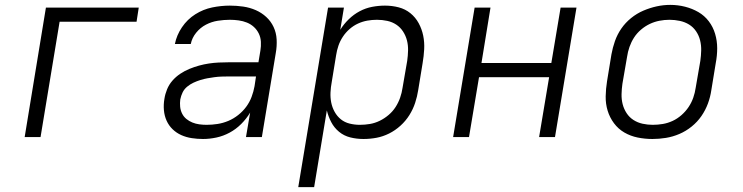

<svg xmlns="http://www.w3.org/2000/svg" viewBox="-20 -561 3040 786"><path d="M81 0 168 -530H548L539 -472H224L146 0Z M811 8Q788 8 765 4.5Q742 1 722 -8Q702 -17 686.5 -32Q671 -47 662 -67Q653 -87 651 -110Q649 -133 653 -156Q656 -176 664 -195.5Q672 -215 686 -231Q700 -247 718 -259Q736 -271 755.5 -279Q775 -287 795 -292.5Q815 -298 835 -301Q855 -304 875 -305Q895 -306 915 -306H1038L1046 -354Q1049 -372 1048 -390Q1047 -408 1039.5 -423.5Q1032 -439 1019.5 -450.5Q1007 -462 991 -468.5Q975 -475 957 -477.5Q939 -480 921 -480Q897 -480 871.5 -476Q846 -472 823 -460Q800 -448 783 -427Q766 -406 761 -381H696Q703 -417 725 -449.5Q747 -482 779.5 -502.5Q812 -523 848.5 -530.5Q885 -538 921 -538Q949 -538 976 -534Q1003 -530 1027 -519.5Q1051 -509 1070 -491.5Q1089 -474 1100 -450.5Q1111 -427 1112.5 -399.5Q1114 -372 1109 -344L1052 0H987L1004 -100Q989 -75 967.5 -53.5Q946 -32 920 -18Q894 -4 866 2Q838 8 811 8ZM826 -50Q848 -50 870.5 -53.5Q893 -57 914.5 -66Q936 -75 955 -90Q974 -105 988 -124Q1002 -143 1010 -164.5Q1018 -186 1022 -208L1028 -248H915Q901 -248 886.5 -247.5Q872 -247 857.5 -245Q843 -243 829 -240.5Q815 -238 800.5 -233.5Q786 -229 772 -222.5Q758 -216 746 -206Q734 -196 727.5 -182.5Q721 -169 718 -154Q716 -139 717.5 -124Q719 -109 725.5 -96Q732 -83 743 -74Q754 -65 767.5 -59.5Q781 -54 796 -52Q811 -50 826 -50Z M1201 205 1323 -530H1388L1373 -439Q1387 -462 1407.5 -482Q1428 -502 1452.5 -515Q1477 -528 1503.5 -533Q1530 -538 1556 -538Q1585 -538 1612 -531Q1639 -524 1660 -507Q1681 -490 1694 -466Q1707 -442 1712.5 -415Q1718 -388 1716.5 -359.5Q1715 -331 1710 -302L1692 -192Q1688 -166 1679.5 -140Q1671 -114 1656 -90Q1641 -66 1619.5 -46.5Q1598 -27 1573 -14.5Q1548 -2 1521.5 3Q1495 8 1468 8Q1440 8 1414 1.5Q1388 -5 1368 -21.5Q1348 -38 1336 -61Q1324 -84 1318 -109L1266 205ZM1453 -50Q1474 -50 1494.5 -53.5Q1515 -57 1534.5 -66.5Q1554 -76 1571 -90.5Q1588 -105 1599.5 -123Q1611 -141 1618 -161Q1625 -181 1628 -202L1647 -312Q1650 -333 1650.5 -354.5Q1651 -376 1646 -395.5Q1641 -415 1630 -432Q1619 -449 1602.5 -460Q1586 -471 1565.5 -475.5Q1545 -480 1523 -480Q1523 -480 1523 -480Q1523 -480 1523 -480Q1503 -480 1483.5 -476.5Q1464 -473 1445.5 -464.5Q1427 -456 1411 -442Q1395 -428 1383.5 -410.5Q1372 -393 1365.5 -374Q1359 -355 1356 -335L1338 -225Q1334 -204 1333 -182.5Q1332 -161 1336 -141Q1340 -121 1350 -103Q1360 -85 1375.5 -72.5Q1391 -60 1411.5 -55Q1432 -50 1453 -50Z M1835 0 1923 -530H1988L1951 -303H2237L2275 -530H2340L2252 0H2187L2228 -245H1941L1900 0Z M2651 8Q2620 8 2590.5 2Q2561 -4 2536 -18.5Q2511 -33 2493.5 -56.5Q2476 -80 2467.5 -108Q2459 -136 2459.5 -166.5Q2460 -197 2465 -228L2483 -338Q2488 -366 2497.5 -393Q2507 -420 2523.5 -444Q2540 -468 2563.5 -487Q2587 -506 2614 -517.5Q2641 -529 2668.5 -535Q2696 -541 2724 -541Q2755 -541 2784.5 -533.5Q2814 -526 2839 -511.5Q2864 -497 2881.5 -474Q2899 -451 2907.5 -422.5Q2916 -394 2916 -363.5Q2916 -333 2910 -302L2892 -192Q2888 -164 2878 -137Q2868 -110 2851.5 -86Q2835 -62 2811.5 -43Q2788 -24 2761 -12.5Q2734 -1 2706 3.5Q2678 8 2651 8ZM2652 -50Q2673 -50 2693.5 -53.5Q2714 -57 2733.5 -66Q2753 -75 2770 -90Q2787 -105 2799 -123Q2811 -141 2818 -161Q2825 -181 2828 -202L2847 -312Q2850 -333 2850.5 -354.5Q2851 -376 2846 -396Q2841 -416 2829.5 -433Q2818 -450 2801 -460.5Q2784 -471 2763 -475.5Q2742 -480 2721 -480Q2700 -480 2679.5 -476Q2659 -472 2640 -463Q2621 -454 2604 -439.5Q2587 -425 2575.5 -407Q2564 -389 2557 -369Q2550 -349 2547 -328L2528 -218Q2525 -197 2524.5 -175.5Q2524 -154 2529 -134.5Q2534 -115 2545 -98Q2556 -81 2573 -70Q2590 -59 2610.5 -54.5Q2631 -50 2652 -50Z"/></svg>

Font: Iosevka Curly LtExObl
Style: Regular
Weight: 300
Width: 7
Italic angle: -9°
Monospace: yes
Designer: Belleve Invis
Foundry: Belleve Invis
Version: Version 11.1.0; ttfautohint (v1.8.3)